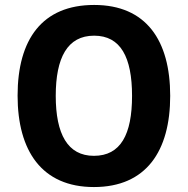

<svg xmlns="http://www.w3.org/2000/svg" viewBox="-20 -745 758 775"><path d="M667 -358C667 -582 570 -725 360 -725C151 -725 51 -587 51 -359C51 -136 149 10 359 10C570 10 667 -135 667 -358ZM205 -358C205 -512 252 -601 360 -601C467 -601 513 -514 513 -358C513 -202 467 -116 359 -116C253 -116 205 -204 205 -358Z"/></svg>

Font: Noto Sans Georgian SemiCondensed Bold
Style: Regular
Weight: 700
Width: 4
Designer: Monotype Design Team, Akaki Razmadze
Foundry: Google LLC
Version: Version 2.005